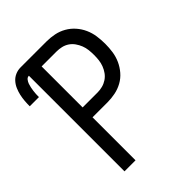

<svg xmlns="http://www.w3.org/2000/svg" viewBox="-226 -847 960 960"><g transform="rotate(-45 254.0 -367.5)"><path d="M88 0V-676Q77 -676 70 -667Q63 -658 59.5 -648Q56 -638 54 -628Q52 -618 50.5 -607.5Q49 -597 48.5 -586.5Q48 -576 48 -565H-17Q-17 -584 -15.5 -602.5Q-14 -621 -10 -639Q-6 -657 1.5 -674.5Q9 -692 21.5 -706Q34 -720 51.5 -727.5Q69 -735 88 -735H272Q299 -735 326.5 -729.5Q354 -724 378.5 -710Q403 -696 421.5 -675Q440 -654 451.5 -628.5Q463 -603 467 -575Q471 -547 471 -519Q471 -491 467 -463.5Q463 -436 451.5 -410.5Q440 -385 421.5 -363.5Q403 -342 378.5 -328.5Q354 -315 326.5 -309.5Q299 -304 272 -304H166V0ZM272 -374Q289 -374 306.5 -378.5Q324 -383 339 -393Q354 -403 364.5 -417.5Q375 -432 381.5 -449Q388 -466 390 -483.5Q392 -501 392 -519Q392 -537 390 -555Q388 -573 381.5 -589.5Q375 -606 364.5 -621Q354 -636 339 -646Q324 -656 306.5 -660Q289 -664 272 -664H166V-374Z"/></g></svg>

Font: Iosevka Pride
Style: Regular
Weight: 400
Monospace: yes
Designer: Belleve Invis
Foundry: Belleve Invis
Version: Version 30.3.1; ttfautohint (v1.8.4)